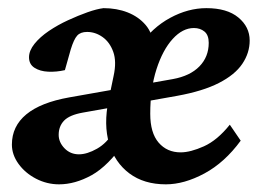

<svg xmlns="http://www.w3.org/2000/svg" viewBox="-20 -454 656 481"><path d="M127.9 7.8Q97.7 7.8 70.3 -6.3Q43 -20.5 26.4 -43.5Q9.8 -66.4 9.8 -91.8Q9.8 -137.7 45.9 -167.5Q82 -197.3 153.3 -210L413.1 -255.9Q456.1 -263.7 479.5 -287.6Q502.9 -311.5 502.9 -346.7Q502.9 -366.2 492.2 -375Q481.4 -383.8 465.8 -383.8Q437.5 -383.8 412.6 -356.4Q387.7 -329.1 372.1 -280.8Q356.4 -232.4 356.4 -168.9Q356.4 -121.1 377.4 -96.7Q398.4 -72.3 432.6 -72.3Q457 -72.3 490.7 -87.4Q524.4 -102.5 555.7 -141.6L583 -101.6Q543 -46.9 492.2 -19.5Q441.4 7.8 395.5 7.8Q340.8 7.8 304.2 -19.5Q267.6 -46.9 253.4 -94.2Q239.3 -141.6 252 -203.1L264.6 -263.7Q272.5 -299.8 263.7 -324.2Q254.9 -348.6 236.8 -361.3Q218.8 -374 198.2 -374Q181.6 -374 173.3 -364.7Q165 -355.5 157.2 -330.1L142.6 -278.3Q121.1 -273.4 100.6 -274.4Q80.1 -275.4 66.4 -284.2Q52.7 -293 52.7 -310.5Q52.7 -327.1 66.4 -344.2Q80.1 -361.3 102.5 -376.5Q125 -391.6 150.4 -403.3Q175.8 -415 199.2 -423.3Q222.7 -431.6 239.3 -433.6Q272.5 -433.6 299.8 -422.9Q327.1 -412.1 344.7 -391.6Q362.3 -371.1 364.3 -339.8H330.1Q361.3 -384.8 406.2 -409.2Q451.2 -433.6 497.1 -433.6Q548.8 -433.6 577.1 -410.2Q605.5 -386.7 605.5 -352.5Q605.5 -321.3 586.9 -293.9Q568.4 -266.6 528.3 -246.1Q488.3 -225.6 423.8 -213.9L187.5 -171.9Q154.3 -166 140.6 -151.9Q127 -137.7 127 -116.2Q127 -97.7 141.6 -82.5Q156.2 -67.4 177.7 -67.4Q198.2 -67.4 223.1 -81.5Q248 -95.7 263.7 -123L293 -98.6Q251 -38.1 209.5 -15.1Q168 7.8 127.9 7.8Z"/></svg>

Font: Crimson Pro SemiBold
Style: Italic
Weight: 600
Italic angle: -12°
Designer: Jacques Le Bailly
Foundry: Baron von Fonthausen
Version: Version 1.003